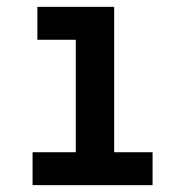

<svg xmlns="http://www.w3.org/2000/svg" viewBox="-20 -540 540 560"><path d="M75 0V-96H201V-424H89V-520H313V-96H425V0Z"/></svg>

Font: Iosevka Gothic
Style: Bold
Weight: 700
Monospace: yes
Designer: Belleve Invis
Foundry: Belleve Invis
Version: Version 15.5.1; ttfautohint (v1.8.4)